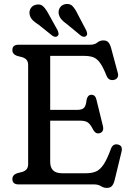

<svg xmlns="http://www.w3.org/2000/svg" viewBox="-20 -924 658 962"><path d="M42 -673Q42 -700 73.5 -700H432.5Q454.5 -700 467.5 -710.8Q480.5 -721.5 498 -721.5Q514 -721.5 522.5 -712.5Q531 -703.5 536.5 -684L570.5 -557.5Q574 -543.5 568 -534.5Q562 -525.5 550 -523.5Q538.5 -521 528.8 -526Q519 -531 513 -546.5Q496 -589 480.5 -610Q465 -631 446.5 -637.5Q428 -644 401.5 -644H231.5V-373.5H367Q391.5 -373.5 401.2 -384Q411 -394.5 413.5 -422Q418 -447.5 436 -449Q457 -450.5 463 -425.5L495.5 -293Q502.5 -264 480 -257Q460.5 -250.5 447 -273.5Q434 -300 421 -309.8Q408 -319.5 379.5 -319.5H231.5V-113Q231.5 -56 290.5 -56H412Q441 -56 461.5 -65Q482 -74 499.5 -100.5Q517 -127 536 -179Q546 -205 570 -200Q597 -195 588.5 -162L554 -20Q549 -0.5 540.2 8.5Q531.5 17.5 515.5 17.5Q499.5 17.5 485.8 8.8Q472 0 451.5 0H73.5Q42 0 42 -27Q42 -47.5 65.5 -56L91 -62.5Q105.5 -67 113.2 -76Q121 -85 121 -102V-598Q121 -615 113.2 -624Q105.5 -633 91 -637.5L65.5 -644Q42 -652.5 42 -673ZM371 -850 412 -772Q415.5 -763.5 416.5 -756.5Q417.5 -749.5 412 -744Q407 -739 399.2 -739.8Q391.5 -740.5 385 -745.5L316 -802.5Q298 -815 287.5 -827.2Q277 -839.5 274 -855.5Q271.5 -873 281 -886.8Q290.5 -900.5 308.5 -903.5Q331.5 -907 345 -891.8Q358.5 -876.5 371 -850ZM225.5 -850 268.5 -772.5Q272 -764.5 273.2 -757.2Q274.5 -750 269.5 -744.5Q259 -734 242.5 -745L173 -800.5Q154.5 -812 143.2 -823.5Q132 -835 128.5 -851Q125 -868.5 134.2 -882.8Q143.5 -897 161 -900.5Q183.5 -905.5 197.8 -890.8Q212 -876 225.5 -850Z"/></svg>

Font: Fraunces 72pt SuperSoft
Style: Regular
Weight: 400
Version: Version 1.000;[b76b70a41]